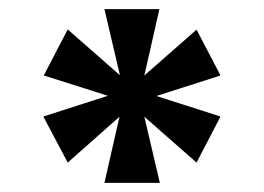

<svg xmlns="http://www.w3.org/2000/svg" viewBox="-20 -813 578 421"><path d="M209 -412 242 -557 128.5 -456.5 75 -557.5 216.5 -603 76 -647.5 128.5 -748.5 243 -648 209 -793H329.5L296.5 -647.5L411 -748L463.5 -647.5L323 -602.5L463.5 -557.5L411 -456.5L296.5 -557L330.5 -412Z"/></svg>

Font: Spline Sans
Style: Regular
Weight: 400
Designer: Eben Sorkin, Mirko Velimirovic
Foundry: Sorkin Type
Version: Version 1.001